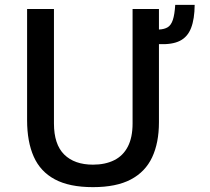

<svg xmlns="http://www.w3.org/2000/svg" viewBox="-20 -760 864 790"><path d="M362.5 10Q265.5 10 205.8 -22Q146 -54 118.8 -115.5Q91.5 -177 91.5 -265.5V-723H202V-252Q202 -166 244.2 -124.2Q286.5 -82.5 362.5 -82.5Q413 -82.5 449.8 -100.8Q486.5 -119 506 -156.8Q525.5 -194.5 525.5 -252V-723H634V-638.5Q656.5 -639.5 670.2 -648Q684 -656.5 691.2 -678.2Q698.5 -700 701 -740H781Q780.5 -681.5 766.2 -644.8Q752 -608 720.2 -592Q688.5 -576 634 -578.5V-257Q634 -172.5 606 -112.8Q578 -53 518.2 -21.5Q458.5 10 362.5 10Z"/></svg>

Font: Public Sans Thin Medium
Style: Regular
Weight: 500
Version: Version 2.001